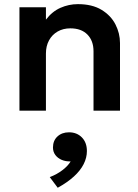

<svg xmlns="http://www.w3.org/2000/svg" viewBox="-20 -535 668 928"><path d="M74 0V-500H202V-440Q232 -479.5 272.2 -497.2Q312.5 -515 356.5 -515Q425.5 -515 470.8 -487.5Q516 -460 538 -417Q560 -374 560 -327V0H432V-287Q432 -338 402.5 -368Q373 -398 320 -398Q285.5 -398 258.8 -382.8Q232 -367.5 217 -340Q202 -312.5 202 -276.5V0ZM259 372.5 220.5 321Q255 308 282 287.2Q309 266.5 321.5 245Q298.5 246 279 238Q259.5 230 247.8 214.5Q236 199 236 178Q236 144.5 257.8 124.5Q279.5 104.5 313.5 104.5Q351.5 104.5 375.8 129.2Q400 154 400 195Q400 227.5 384.2 258.5Q368.5 289.5 337.2 318Q306 346.5 259 372.5Z"/></svg>

Font: Geologica Medium
Style: Regular
Weight: 500
Designer: Sindre Bremnes, Frode Helland
Foundry: Monokrom Skriftforlag AS
Version: Version 1.010;gftools[0.9.28]